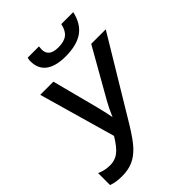

<svg xmlns="http://www.w3.org/2000/svg" viewBox="-263 -1063 1203 1203"><g transform="rotate(-45 338.5 -462.0)"><path d="M98.1 9.8Q44.4 9.8 5.9 -4.9V-110.8Q45.9 -91.8 95.2 -91.8Q136.7 -91.8 169.2 -115.7Q201.7 -139.6 241.2 -205.1L96.2 -713.9H212.9L293.9 -402.8Q313 -324.7 317.9 -294.9Q342.3 -352.5 365.2 -392.1L547.9 -713.9H676.8L362.8 -192.9Q310.5 -106 273.2 -65.9Q235.8 -25.9 194.3 -8.1Q152.8 9.8 98.1 9.8ZM608.9 -934.1Q589.8 -849.1 533.9 -810.1Q478 -771 378.9 -771Q292.5 -771 246.8 -804.9Q201.2 -838.9 201.2 -906.2Q201.2 -919.9 205.1 -934.1H305.2L303.2 -908.2Q303.2 -843.3 387.2 -843.3Q439 -843.3 466.1 -865Q493.2 -886.7 502.9 -934.1Z"/></g></svg>

Font: Open Sans Semibold
Style: Italic
Weight: 600
Italic angle: -12°
Foundry: Ascender Corporation
Version: Version 1.10